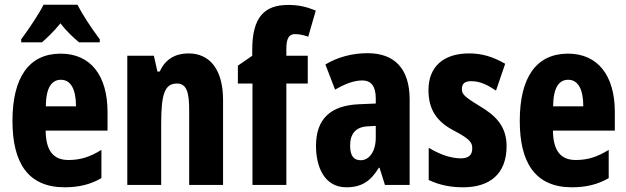

<svg xmlns="http://www.w3.org/2000/svg" viewBox="-20 -786 2661 816"><path d="M309 -766H165C148 -730 98 -656 70 -619V-606H158C177 -622 208 -651 237 -687C264 -651 295 -624 316 -606H404V-619C365 -671 332 -722 309 -766ZM238 -558C103 -558 33 -457 33 -272C33 -94 99 10 255 10C314 10 365 -2 411 -29V-149C361 -118 320 -106 271 -106C207 -106 175 -145 174 -231H437V-310C437 -465 365 -558 238 -558ZM239 -447C280 -447 303 -408 303 -334H175C175 -417 202 -447 239 -447Z M781 -559C727 -559 683 -536 659 -482H649L634 -549H521V0H665V-259C665 -387 680 -431 732 -431C774 -431 784 -392 784 -317V0H928V-361C928 -489 873 -559 781 -559Z M1288 -431V-549H1197V-579C1197 -620 1207 -641 1233 -641C1253 -641 1270 -637 1290 -630L1322 -741C1283 -757 1250 -765 1205 -765C1105 -765 1052 -715 1052 -574V-549L991 -507V-431H1053V0H1197V-431Z M1542 -560C1477 -560 1414 -543 1363 -512L1404 -405C1451 -432 1486 -444 1520 -444C1559 -444 1577 -417 1577 -368V-346L1506 -343C1387 -338 1323 -283 1323 -166C1323 -76 1359 10 1452 10C1518 10 1556 -17 1590 -73H1593L1616 0H1721V-363C1721 -496 1655 -560 1542 -560ZM1543 -249 1577 -251V-201C1577 -143 1550 -105 1513 -105C1483 -105 1468 -124 1468 -168C1468 -218 1493 -247 1543 -249Z M2133 -165C2133 -252 2083 -297 2019 -335C1950 -377 1943 -387 1943 -408C1943 -431 1956 -441 1982 -441C2024 -441 2054 -423 2088 -401L2127 -515C2075 -545 2028 -559 1974 -559C1864 -559 1801 -502 1801 -403C1801 -322 1835 -270 1907 -232C1985 -192 1987 -176 1987 -154C1987 -127 1971 -113 1939 -113C1889 -113 1840 -135 1802 -158V-21C1849 1 1895 10 1948 10C2062 10 2133 -47 2133 -165Z M2394 -558C2259 -558 2189 -457 2189 -272C2189 -94 2255 10 2411 10C2470 10 2521 -2 2567 -29V-149C2517 -118 2476 -106 2427 -106C2363 -106 2331 -145 2330 -231H2593V-310C2593 -465 2521 -558 2394 -558ZM2395 -447C2436 -447 2459 -408 2459 -334H2331C2331 -417 2358 -447 2395 -447Z"/></svg>

Font: Noto Sans Gujarati UI ExtraCondensed ExtraBold
Style: Regular
Weight: 800
Width: 2
Designer: Jelle Bosma - Monotype Design Team, Universal Thirst
Foundry: Monotype Imaging Inc.
Version: Version 2.106